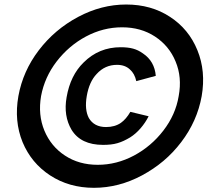

<svg xmlns="http://www.w3.org/2000/svg" viewBox="-20 -780 956 872"><path d="M406.5 73Q294 73 207.5 16.5Q122 -39.5 82.5 -134.5Q43.5 -230.5 63.5 -343.5Q84 -457 156 -551.5Q228.5 -646.5 334.5 -703Q440.5 -759.5 553 -759.5Q667 -759.5 752 -703.5Q837.5 -648 876.5 -552Q915.5 -456.5 896 -343.5Q875.5 -229.5 803 -134.5Q766.5 -86.5 722.2 -49.2Q678 -12 625 16.5Q519.5 73 406.5 73ZM424 -31.5Q509.5 -31.5 588.5 -73.5Q667 -115.5 722 -187Q777.5 -259 791.5 -343.5Q807.5 -429.5 777.5 -500.5Q748.5 -571.5 684 -614Q620 -656 534.5 -656Q448.5 -656 370 -614Q292.5 -572.5 237 -500.5Q182.5 -429.5 166.5 -343.5Q152 -258.5 181.5 -187Q211.5 -115 275 -73.5Q338.5 -31.5 424 -31.5ZM599 -411.5Q591.5 -446 570 -464.5Q548 -485.5 511.5 -485.5Q456.5 -485.5 419 -444Q385 -408.5 374 -343.5Q363.5 -282 383.5 -244Q407.5 -203 461.5 -203Q501.5 -203 529 -222Q553 -239 572 -272L655 -252Q640.5 -223 618.5 -197.5Q596.5 -172 571 -156Q556 -147 542 -140.5Q528 -134 513.5 -129.8Q499 -125.5 482.8 -123.8Q466.5 -122 448 -122Q347 -122 305 -190.5Q267.5 -254 282.5 -338.5Q299.5 -437.5 359.5 -496Q429 -565.5 528 -565.5Q561 -565.5 584.2 -559.2Q607.5 -553 629 -537.5Q682 -502 687.5 -435.5Z"/></svg>

Font: Russisch Sans SemiBold
Style: Italic
Weight: 600
Width: 4
Italic angle: -10°
Designer: Michael Sharanda (font) & Cristiano Sobral (main changes)
Foundry: Michael Sharanda
Version: Version 2.00;September 8, 2020;FontCreator 13.0.0.2681 64-bi